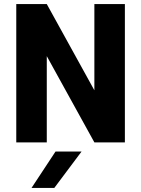

<svg xmlns="http://www.w3.org/2000/svg" viewBox="-20 -700 694 944"><path d="M60 0V-680H210L444 -256V-680H594V0H444L210 -424V0ZM135 224 253 45H381L247 224Z"/></svg>

Font: Teachers
Style: Bold
Weight: 700
Designer: Alfredo Marco Pradil, Chank Diesel
Version: Version 1.001